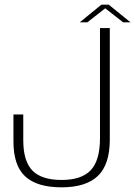

<svg xmlns="http://www.w3.org/2000/svg" viewBox="-20 -795 578 821"><path d="M243.5 6Q348 6 398.8 -43Q449.5 -92 449.5 -198V-675H407.5V-203.5Q407.5 -109 368 -67.2Q328.5 -25.5 243.5 -25.5Q158 -25.5 118.8 -65.5Q79.5 -105.5 79.5 -195V-305.5H37.5V-190Q37.5 -87 88 -40.5Q138.5 6 243.5 6ZM321 -699.5H353.5L430 -759.5L506.5 -699.5H538L445 -775H413.5Z"/></svg>

Font: Anybody Thin ExtraLight
Style: Regular
Weight: 250
Version: Version 1.113;gftools[0.9.25]